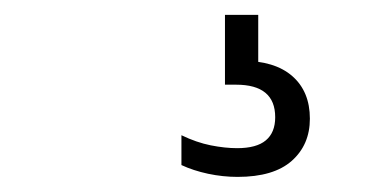

<svg xmlns="http://www.w3.org/2000/svg" viewBox="-20 -30 492 258"><path d="M299.2 207.7Q279.5 207.7 259.6 203.5Q239.6 199.2 223.8 191.8V151.7Q244.1 161.5 263.2 165.3Q282.4 169.1 298.6 169.1Q324.7 169.1 337.2 158.6Q349.8 148.1 349.8 127.5Q349.8 83.8 297.3 83.8H282.3V-10H327V68.4L304.5 51.6Q349.2 51.6 372.8 72.3Q396.4 93 396.4 129.5Q396.4 164.5 372.1 186.1Q347.8 207.7 299.2 207.7Z"/></svg>

Font: Encode Sans Condensed Thin
Style: Regular
Weight: 100
Width: 3
Designer: Multiple Designers
Foundry: Impallari Type
Version: Version 3.002